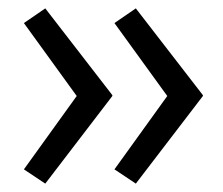

<svg xmlns="http://www.w3.org/2000/svg" viewBox="-20 -490 531 458"><path d="M304 -52 253 -86 379 -261 253 -435 304 -470 464 -263V-261ZM88 -52 37 -86 163 -261 37 -435 88 -470 248 -263V-261Z"/></svg>

Font: Mach Light
Style: Regular
Weight: 300
Version: Version 1.002